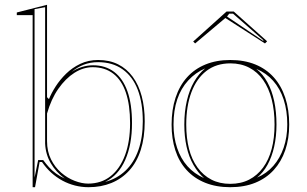

<svg xmlns="http://www.w3.org/2000/svg" viewBox="-20 -765 1280 800"><path d="M116 15V-702H50V-713L176 -745V-360L184 -352Q194 -377 212 -405Q230 -433 255.5 -458Q281 -483 314.5 -499Q348 -515 389 -515Q436 -515 472 -497Q508 -479 533 -445Q558 -411 570.5 -364Q583 -317 583 -259Q583 -192 566.5 -140.5Q550 -89 518.5 -54.5Q487 -20 444 -2.5Q401 15 349 15Q320 15 292.5 8Q265 1 240 -12.5Q215 -26 193.5 -45.5Q172 -65 155 -90H145L126 15ZM250 -21Q213 -48 191.5 -85Q170 -122 168 -167V-735L124 -727V-25L139 -98H160Q171 -83 184 -68.5Q197 -54 213.5 -42Q230 -30 250 -21ZM347 0Q402 0 441 -31Q480 -62 501 -118.5Q522 -175 522 -252Q522 -327 504.5 -379Q487 -431 452 -458Q417 -485 366 -485Q327 -485 290 -461.5Q253 -438 223 -395Q193 -352 176 -292V-177Q176 -134 192.5 -101Q209 -68 235 -45.5Q261 -23 291 -11.5Q321 0 347 0ZM418 -7Q467 -20 502.5 -53.5Q538 -87 556.5 -139.5Q575 -192 575 -259Q575 -336 554 -391Q533 -446 491 -476Q449 -506 389 -506Q356 -506 329 -495.5Q302 -485 278 -465Q299 -479 322 -486Q345 -493 368 -493Q419 -493 455.5 -465.5Q492 -438 511 -384.5Q530 -331 530 -252Q530 -162 501.5 -98Q473 -34 418 -7Z M939 -515Q998 -515 1043.5 -496.5Q1089 -478 1120.5 -443Q1152 -408 1168.5 -358Q1185 -308 1185 -246Q1185 -187 1168.5 -139Q1152 -91 1120.5 -56.5Q1089 -22 1043.5 -3.5Q998 15 939 15Q881 15 835 -3.5Q789 -22 757.5 -56.5Q726 -91 710.5 -139Q695 -187 695 -246Q695 -308 711.5 -358Q728 -408 759.5 -443Q791 -478 836.5 -496.5Q882 -515 939 -515ZM940 -501Q881 -501 840 -469.5Q799 -438 777.5 -380.5Q756 -323 756 -246Q756 -190 767.5 -145Q779 -100 803 -67Q827 -34 861 -16.5Q895 1 939 1Q984 1 1018 -16.5Q1052 -34 1076 -66.5Q1100 -99 1112 -144.5Q1124 -190 1124 -246Q1124 -304 1112 -351Q1100 -398 1076.5 -431.5Q1053 -465 1018.5 -483Q984 -501 940 -501ZM703 -246Q703 -193 718 -148.5Q733 -104 761 -72.5Q789 -41 830 -23Q805 -45 786 -78Q767 -111 757.5 -153.5Q748 -196 748 -246Q748 -300 758.5 -345Q769 -390 788.5 -424Q808 -458 835 -480Q795 -463 764.5 -430Q734 -397 718.5 -351Q703 -305 703 -246ZM1177 -246Q1177 -304 1162 -350Q1147 -396 1118 -428.5Q1089 -461 1048 -478Q1075 -457 1094 -422.5Q1113 -388 1122.5 -343.5Q1132 -299 1132 -246Q1132 -197 1122.5 -154.5Q1113 -112 1095 -79Q1077 -46 1051 -25Q1091 -42 1119 -74Q1147 -106 1162 -150Q1177 -194 1177 -246ZM793 -584 785 -592 924 -717H954L1093 -593L1084 -584L919 -690ZM1078 -597 951 -708H935L926 -696L1076 -595Z"/></svg>

Font: Kalnia Glaze Thin Light
Style: Regular
Weight: 300
Version: Version 1.110